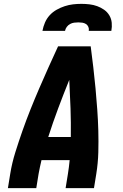

<svg xmlns="http://www.w3.org/2000/svg" viewBox="-20 -975 640 995"><path d="M21 0 33 -74Q42 -130 59.5 -186Q77 -242 96.5 -297.5Q116 -353 138 -408Q160 -463 183.5 -517.5Q207 -572 231.5 -626.5Q256 -681 281 -735H450Q457 -681 463.5 -626.5Q470 -572 475 -517.5Q480 -463 484 -408Q488 -353 489.5 -297.5Q491 -242 489.5 -186Q488 -130 479 -74L467 0H320L332 -74Q335 -91 337 -109Q339 -127 341 -145H195Q191 -127 187 -109.5Q183 -92 180 -74L168 0ZM230 -265H347Q348 -339 345.5 -413Q343 -487 339 -561Q309 -487 281.5 -413.5Q254 -340 230 -265ZM200 -815Q204 -837 213 -858Q222 -879 237.5 -896Q253 -913 273.5 -924.5Q294 -936 315.5 -943Q337 -950 358.5 -952.5Q380 -955 402 -955Q423 -955 444 -952.5Q465 -950 484 -943Q503 -936 519.5 -924.5Q536 -913 546.5 -895.5Q557 -878 559 -857Q561 -836 557 -815H440Q442 -826 438 -835.5Q434 -845 425.5 -850.5Q417 -856 406.5 -857.5Q396 -859 386 -859Q375 -859 364 -857.5Q353 -856 343 -850.5Q333 -845 326 -835.5Q319 -826 317 -815Z"/></svg>

Font: Iosevka Curly HvExObl
Style: Regular
Weight: 900
Width: 7
Italic angle: -9°
Monospace: yes
Designer: Belleve Invis
Foundry: Belleve Invis
Version: Version 11.1.0; ttfautohint (v1.8.3)